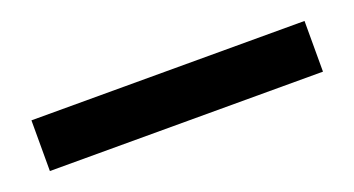

<svg xmlns="http://www.w3.org/2000/svg" viewBox="-25 -36 610 331"><g transform="rotate(-20 280.5 129.5)"><path d="M531 176H30V83H531Z"/></g></svg>

Font: IBM Plex Sans Medium
Style: Regular
Weight: 500
Designer: Mike Abbink, Paul van der Laan, Pieter van Rosmalen
Foundry: Bold Monday
Version: Version 3.201